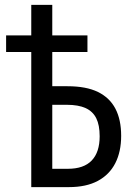

<svg xmlns="http://www.w3.org/2000/svg" viewBox="-20 -766 554 786"><path d="M108 0V-553H5V-621H108V-746H194V-621H338V-553H194V-413H256Q333 -413 381 -389.5Q429 -366 452.5 -321Q476 -276 476 -210Q476 -145 452 -98Q428 -51 380.5 -25.5Q333 0 262 0ZM258 -75Q323 -75 355.5 -109Q388 -143 388 -208Q388 -254 374 -282Q360 -310 330.5 -323.5Q301 -337 253 -337H194V-75Z"/></svg>

Font: Noto Sans Display Condensed
Style: Regular
Weight: 400
Width: 3
Designer: Monotype Design Team
Foundry: Monotype Imaging Inc.
Version: Version 2.003